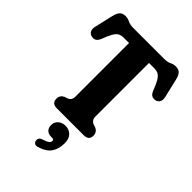

<svg xmlns="http://www.w3.org/2000/svg" viewBox="-278 -836 1212 1212"><g transform="rotate(45 328.0 -230.0)"><path d="M193 -700H465Q496.5 -700 514.2 -709.2Q532 -718.5 553 -718.5Q579 -718.5 591.8 -704.5Q604.5 -690.5 612 -659.5L641.5 -534Q647 -511 638.5 -495.5Q630 -480 612 -476.5Q595 -473 582 -479.8Q569 -486.5 560.5 -507Q544 -550.5 530.5 -573.5Q517 -596.5 501.8 -605.2Q486.5 -614 463.5 -614H417V-133.5Q417 -105.5 442 -93.5L465.5 -86Q494 -72 494 -41.5Q494 0 448 0H209Q163 0 163 -41.5Q163 -72 191.5 -86L215 -93.5Q239 -105 239 -133.5V-614H191Q169 -614 154 -605.5Q139 -597 126 -573.8Q113 -550.5 96.5 -507Q87.5 -486.5 74.8 -479.8Q62 -473 45 -476.5Q26.5 -480 18 -495.5Q9.5 -511 15 -534L44 -659.5Q51.5 -691 64.5 -705Q77.5 -719 103 -719Q124.5 -719 142.8 -709.5Q161 -700 193 -700ZM311 152.5Q284.5 152.5 270.8 138.2Q257 124 257 100Q257 72.5 276.8 55.5Q296.5 38.5 324.5 38.5Q357 38.5 378.2 59.2Q399.5 80 399.5 121Q399.5 171 376.5 205.5Q353.5 240 296 257Q280.5 261.5 271 255.8Q261.5 250 259 238Q257 226.5 262.2 217.2Q267.5 208 282 203.5Q314.5 193 324.5 184.2Q334.5 175.5 334.5 165Q334.5 152.5 319.5 152.5Z"/></g></svg>

Font: Fraunces 144pt S100
Style: Bold
Weight: 700
Version: Version 1.000; ttfautohint (v1.8.3)